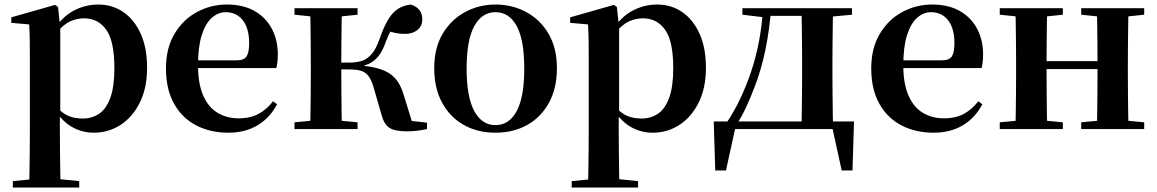

<svg xmlns="http://www.w3.org/2000/svg" viewBox="-20 -572 5129 851"><path d="M36.9 259.3V230.8L146 220.1H225.4L331.1 230.8V259.3ZM109.4 259.3Q110.4 217.3 110.9 174.2Q111.4 131 111.9 89.9Q112.4 48.8 112.4 13.8V-308.7Q112.4 -358.5 111.9 -393Q111.4 -427.5 109.4 -463.8L30.2 -470.7V-495.2L224.2 -550.4L237.2 -540.9L245.8 -460.8L247.1 -455V-75.6L245.4 -63V13Q245.4 47.8 245.9 89.3Q246.4 130.8 246.9 174Q247.4 217.3 248.4 259.3ZM395.1 16.2Q347 16.2 303.7 -6.7Q260.4 -29.6 224.3 -82.3H212.1L230.6 -97.8Q258.5 -67.8 285.5 -57.3Q312.6 -46.7 347.1 -46.7Q387.7 -46.7 419.3 -67.9Q450.8 -89.1 468.9 -138.2Q487 -187.4 487 -270.1Q487 -389.4 450.9 -440.1Q414.8 -490.8 352.6 -490.8Q321.3 -490.8 291.4 -477.5Q261.5 -464.2 224 -421.1L209.1 -437.5H217.5Q255.3 -497.6 306.7 -524.8Q358.1 -551.9 415.6 -551.9Q477.4 -551.9 525.9 -519.1Q574.5 -486.2 603.2 -423.5Q631.9 -360.9 631.9 -271.4Q631.9 -182.3 600 -117.9Q568.1 -53.5 514.7 -18.6Q461.3 16.2 395.1 16.2Z M992.2 16.2Q911.8 16.2 849.2 -16.5Q786.6 -49.1 751.1 -113Q715.6 -176.9 715.6 -268.8Q715.6 -358.8 753.6 -422.2Q791.5 -485.7 853.2 -518.8Q914.9 -551.9 985.4 -551.9Q1059.1 -551.9 1109.5 -522.5Q1159.8 -493.1 1185.6 -443.2Q1211.4 -393.3 1211.4 -330.9Q1211.4 -296.1 1204.7 -270.2H774.1V-304.6H1029.4Q1061.5 -304.6 1072.9 -322.2Q1084.3 -339.8 1084.3 -380.4Q1084.3 -446.3 1056.2 -482.2Q1028.1 -518 980.1 -518Q946.7 -518 918.6 -492.9Q890.6 -467.8 874.1 -416Q857.7 -364.1 857.7 -282.7Q857.7 -200.5 880.9 -148.2Q904 -95.8 944.8 -71.7Q985.5 -47.5 1037.4 -47.5Q1090.4 -47.5 1126.9 -67.7Q1163.3 -87.9 1190.2 -123.2L1208.1 -109.9Q1176.6 -49.8 1121.7 -16.8Q1066.7 16.2 992.2 16.2Z M1285.2 0V-29.9L1395 -40.2H1456.6L1564.8 -29.9V0ZM1285.2 -506.8V-535.7H1564.8V-506.8L1456.6 -495.5H1395ZM1353.9 0Q1355.6 -25.5 1356.1 -67.4Q1356.6 -109.4 1357.1 -154.7Q1357.6 -200 1357.6 -234.8V-301.2Q1357.6 -335.7 1357.1 -381Q1356.6 -426.4 1356.1 -468.7Q1355.6 -511 1353.9 -535.7H1495.6Q1494.6 -511 1494.1 -468.2Q1493.6 -425.4 1493.1 -377.7Q1492.6 -330 1492.6 -289.8V-269.3Q1492.6 -217.7 1493.1 -164.9Q1493.6 -112.1 1494.1 -68.8Q1494.6 -25.5 1495.6 0ZM1670.8 -64.1 1636.9 -181.4Q1627.5 -214.7 1614.8 -232.8Q1602 -250.9 1581.6 -257.6Q1561.3 -264.3 1527.4 -264.3H1424.9V-294.5H1527.8Q1555.9 -294.5 1580 -301Q1604.1 -307.4 1625 -329.9Q1646 -352.3 1662.3 -399.3Q1689 -476.8 1719.5 -511.4Q1750 -545.9 1800.1 -551.9Q1851.7 -536.4 1851.7 -485.9Q1851.7 -456 1830 -438.9Q1808.2 -421.8 1775.7 -421.8Q1751.5 -421.8 1733.8 -425.6Q1716.1 -429.3 1696 -436.9L1746.8 -479.7Q1725.6 -455.6 1713.7 -437.1Q1701.8 -418.5 1690 -386.8Q1675.7 -345.1 1656.8 -322.2Q1637.8 -299.2 1613.9 -288.8Q1589.9 -278.3 1560.2 -273.1L1562.4 -283.3Q1626.6 -278.6 1667.1 -265.1Q1707.6 -251.7 1731.3 -225.1Q1755.1 -198.6 1768.6 -153.9L1812.3 -11.8L1717.7 -46L1872.6 -28.2V0Q1853.7 4.5 1829.6 7.3Q1805.5 10.2 1784.2 10.2Q1729.1 10.2 1705.3 -6Q1681.5 -22.2 1670.8 -64.1Z M2176 16.2Q2096.7 16.2 2035.5 -18.3Q1974.3 -52.8 1939.5 -117Q1904.6 -181.2 1904.6 -269.8Q1904.6 -359.1 1941.8 -422Q1979 -484.9 2040.9 -518.4Q2102.8 -551.9 2176 -551.9Q2250.1 -551.9 2312.1 -518.8Q2374 -485.6 2411.2 -422.7Q2448.4 -359.8 2448.4 -269.8Q2448.4 -180.5 2413 -116.3Q2377.6 -52 2316.4 -17.9Q2255.2 16.2 2176 16.2ZM2176 -17.5Q2237 -17.5 2270.4 -80.1Q2303.7 -142.6 2303.7 -268.1Q2303.7 -394.2 2270.4 -456.1Q2237 -518 2176 -518Q2115.7 -518 2082 -456.1Q2048.2 -394.2 2048.2 -268.1Q2048.2 -142.6 2082 -80.1Q2115.7 -17.5 2176 -17.5Z M2513.9 259.3V230.8L2623 220.1H2702.4L2808.1 230.8V259.3ZM2586.4 259.3Q2587.4 217.3 2587.9 174.2Q2588.4 131 2588.9 89.9Q2589.4 48.8 2589.4 13.8V-308.7Q2589.4 -358.5 2588.9 -393Q2588.4 -427.5 2586.4 -463.8L2507.2 -470.7V-495.2L2701.2 -550.4L2714.2 -540.9L2722.8 -460.8L2724.1 -455V-75.6L2722.4 -63V13Q2722.4 47.8 2722.9 89.3Q2723.4 130.8 2723.9 174Q2724.4 217.3 2725.4 259.3ZM2872.1 16.2Q2824 16.2 2780.7 -6.7Q2737.4 -29.6 2701.3 -82.3H2689.1L2707.6 -97.8Q2735.5 -67.8 2762.5 -57.3Q2789.6 -46.7 2824.1 -46.7Q2864.7 -46.7 2896.3 -67.9Q2927.8 -89.1 2945.9 -138.2Q2964 -187.4 2964 -270.1Q2964 -389.4 2927.9 -440.1Q2891.8 -490.8 2829.6 -490.8Q2798.3 -490.8 2768.4 -477.5Q2738.5 -464.2 2701 -421.1L2686.1 -437.5H2694.5Q2732.3 -497.6 2783.7 -524.8Q2835.1 -551.9 2892.6 -551.9Q2954.4 -551.9 3002.9 -519.1Q3051.5 -486.2 3080.2 -423.5Q3108.9 -360.9 3108.9 -271.4Q3108.9 -182.3 3077 -117.9Q3045.1 -53.5 2991.7 -18.6Q2938.3 16.2 2872.1 16.2Z M3689.1 0H3221.3L3241.5 -16.4L3197.8 183.5H3150.2L3143.5 -33.6H3765.2L3758.5 183.5H3710.6L3666.5 -17.9ZM3531.4 0Q3533.2 -25.5 3533.7 -67.4Q3534.2 -109.4 3534.7 -154.7Q3535.2 -200 3535.2 -234.8V-301.2Q3535.2 -335.7 3534.7 -381Q3534.2 -426.4 3533.7 -468.7Q3533.2 -511 3531.4 -535.7H3672.6Q3671.6 -511 3671.1 -468.7Q3670.6 -426.4 3670.1 -381Q3669.6 -335.7 3669.6 -301.2V-234.8Q3669.6 -200 3670.1 -154.7Q3670.6 -109.4 3671.1 -67.4Q3671.6 -25.5 3672.6 0ZM3270.5 -506.8V-535.7H3372.5V-495.5H3365.4ZM3606 -495.5V-535.7H3756.4V-506.8L3636 -495.5ZM3202.9 -31.5Q3265.7 -125.6 3309.2 -254.7Q3352.7 -383.7 3362.1 -535.7H3398.1Q3390.9 -440.9 3372.4 -350.8Q3353.9 -260.8 3322.9 -182.2Q3306 -138.1 3287.2 -97.1Q3268.3 -56.1 3245.3 -21.6V-8.9ZM3372.5 -501.8V-535.7H3607.3V-501.8Z M4118.2 16.2Q4037.8 16.2 3975.2 -16.5Q3912.6 -49.1 3877.1 -113Q3841.6 -176.9 3841.6 -268.8Q3841.6 -358.8 3879.6 -422.2Q3917.5 -485.7 3979.2 -518.8Q4040.9 -551.9 4111.4 -551.9Q4185.1 -551.9 4235.5 -522.5Q4285.8 -493.1 4311.6 -443.2Q4337.4 -393.3 4337.4 -330.9Q4337.4 -296.1 4330.7 -270.2H3900.1V-304.6H4155.4Q4187.5 -304.6 4198.9 -322.2Q4210.3 -339.8 4210.3 -380.4Q4210.3 -446.3 4182.2 -482.2Q4154.1 -518 4106.1 -518Q4072.7 -518 4044.6 -492.9Q4016.6 -467.8 4000.1 -416Q3983.7 -364.1 3983.7 -282.7Q3983.7 -200.5 4006.9 -148.2Q4030 -95.8 4070.8 -71.7Q4111.5 -47.5 4163.4 -47.5Q4216.4 -47.5 4252.9 -67.7Q4289.3 -87.9 4316.2 -123.2L4334.1 -109.9Q4302.6 -49.8 4247.7 -16.8Q4192.7 16.2 4118.2 16.2Z M4479.9 0Q4481.6 -25.5 4482.1 -67.5Q4482.6 -109.6 4483.1 -154.8Q4483.6 -200 4483.6 -234.8V-301.2Q4483.6 -335.7 4483.1 -381.1Q4482.6 -426.5 4482.1 -468.7Q4481.6 -511 4479.9 -535.7H4621.6Q4620.6 -510.7 4620.1 -467.8Q4619.6 -425 4619.1 -378Q4618.6 -331 4618.6 -291.8V-270.6Q4618.6 -217.9 4619.1 -165Q4619.6 -112.1 4620.1 -68.6Q4620.6 -25.1 4621.6 0ZM4840.6 0Q4842.6 -25.1 4843.1 -68.6Q4843.6 -112.1 4844.1 -165Q4844.6 -217.9 4844.6 -270.6V-291.8Q4844.6 -330.7 4844.1 -378Q4843.6 -425.4 4843.1 -468.1Q4842.6 -510.7 4840.6 -535.7H4982Q4981 -510.7 4980.5 -468.5Q4980 -426.3 4979.5 -381Q4979 -335.6 4979 -301.2V-234.8Q4979 -200 4979.5 -154.8Q4980 -109.6 4980.5 -67.5Q4981 -25.5 4982 0ZM4411.2 0V-29.9L4521 -40.2H4582.6L4690.8 -29.9V0ZM4411.2 -506.8V-535.7H4690.8V-506.8L4582.6 -495.5H4521ZM4772.2 0V-29.9L4880.9 -40.2H4943.5L5051.4 -29.9V0ZM4772.2 -506.8V-535.7H5051.4V-506.8L4943.5 -495.5H4880.9ZM4550.9 -265.9V-301H4911.1V-265.9Z"/></svg>

Font: Noto Serif KR
Style: Regular
Weight: 200
Designer: Ryoko NISHIZUKA 西塚涼子 (kana & ideographs); Frank Grießhammer (Latin, Greek & Cyrillic); Wenlong ZHANG 张文龙 (bopomofo); San
Foundry: Adobe
Version: Version 2.001;hotconv 1.1.0;makeotfexe 2.6.0